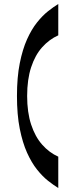

<svg xmlns="http://www.w3.org/2000/svg" viewBox="-20 -760 370 962"><path d="M272 182Q249 168 221 146Q193 124 165.5 89.5Q138 55 115.5 5Q93 -45 79 -115Q65 -185 65 -279Q65 -373 79 -443Q93 -513 115.5 -563Q138 -613 165.5 -647.5Q193 -682 221 -704Q249 -726 272 -740V-583Q227 -563 191.5 -523.5Q156 -484 136 -423Q116 -362 116 -279Q116 -197 136 -136Q156 -75 191.5 -35Q227 5 272 25Z"/></svg>

Font: Ojuju
Style: Bold
Weight: 700
Designer: Chisaokwu Joboson, Mirko Velimirovic
Foundry: Udi Foundry
Version: Version 1.000